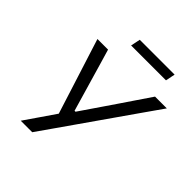

<svg xmlns="http://www.w3.org/2000/svg" viewBox="-237 -1061 1222 1222"><g transform="rotate(45 374.0 -450.0)"><path d="M146.5 0Q179.5 -48 213.8 -97.8Q248 -147.5 286 -203L188 -511.5Q172 -562.5 157.2 -608.2Q142.5 -654 124 -713H219.5Q237.5 -652.5 250.2 -608.8Q263 -565 274.5 -525.2Q286 -485.5 300 -438L344 -287H352.5L454 -435.5Q487.5 -484.5 515 -525Q542.5 -565.5 572.2 -609.5Q602 -653.5 642.5 -713H748.5Q703 -648.5 654.2 -578.5Q605.5 -508.5 564.5 -450L407 -224.5Q371.5 -173.5 329.8 -114Q288 -54.5 250 0ZM304.5 -835.5 318 -900H631.5L618.5 -835.5Z"/></g></svg>

Font: Commissioner
Style: Italic
Weight: 400
Italic angle: -12°
Designer: Kostas Bartsokas
Foundry: Kostas Bartsokas
Version: Version 1.000; ttfautohint (v1.8.3)